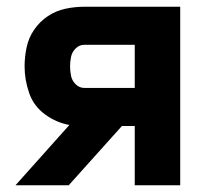

<svg xmlns="http://www.w3.org/2000/svg" viewBox="-20 -550 616 570"><path d="M26 0H184L342 -176H380V0H515V-530H230Q202 -530 174 -524Q146 -518 122 -502Q98 -486 81.5 -462Q65 -438 59 -409.5Q53 -381 53 -353Q53 -313 66.5 -274Q80 -235 113.5 -210.5Q147 -186 186 -179ZM230 -289Q216 -289 205 -299.5Q194 -310 191 -324.5Q188 -339 188 -353Q188 -367 191 -381.5Q194 -396 205 -406.5Q216 -417 230 -417H380V-289Z"/></svg>

Font: Iosevka Sparkle Extrabold
Style: Regular
Weight: 800
Designer: Belleve Invis
Foundry: Belleve Invis
Version: Version 4.5.0; ttfautohint (v1.8.3)